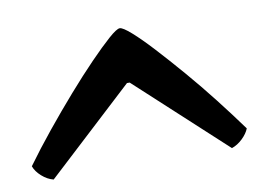

<svg xmlns="http://www.w3.org/2000/svg" viewBox="-49 -789 666 490"><g transform="rotate(-10 283.5 -543.5)"><path d="M54 -368Q38 -372 24 -384.5Q10 -397 5 -411Q34 -451 69 -494Q104 -537 139 -577Q174 -617 205 -649Q236 -681 257.5 -700Q279 -719 287 -719Q295 -719 316.5 -700Q338 -681 367.5 -649Q397 -617 431.5 -577Q466 -537 499.5 -494Q533 -451 562 -411Q557 -398 544 -385.5Q531 -373 516 -368L288 -578H281Z"/></g></svg>

Font: Texturina 72pt ExtraBold
Style: Regular
Weight: 800
Designer: Guillermo Torres Carreño
Foundry: Omnibus-Type
Version: Version 1.002; ttfautohint (v1.8.3)